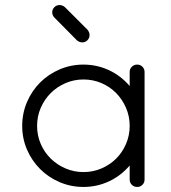

<svg xmlns="http://www.w3.org/2000/svg" viewBox="-20 -741 677 761"><path d="M553 -29Q553 -17 544.5 -8.5Q536 0 524 0Q511 0 502.5 -8.5Q494 -17 494 -29V-85Q459 -44 411.5 -22Q364 0 311 0Q261 0 216.5 -19Q172 -38 139 -71Q106 -104 87 -148Q68 -192 68 -242Q68 -292 87 -336.5Q106 -381 139 -414Q172 -447 216.5 -466Q261 -485 311 -485Q364 -485 411.5 -463Q459 -441 494 -400V-456Q494 -468 502.5 -476.5Q511 -485 524 -485Q536 -485 544.5 -476.5Q553 -468 553 -456ZM494 -242Q494 -280 479.5 -313.5Q465 -347 440.5 -372Q416 -397 382.5 -411.5Q349 -426 311 -426Q273 -426 239.5 -411.5Q206 -397 181 -372Q156 -347 141.5 -313.5Q127 -280 127 -242Q127 -204 141.5 -170.5Q156 -137 181 -112.5Q206 -88 239.5 -73.5Q273 -59 311 -59Q349 -59 382.5 -73.5Q416 -88 440.5 -112.5Q465 -137 479.5 -170.5Q494 -204 494 -242ZM335 -602Q335 -590 326.5 -581.5Q318 -573 306 -573Q295 -573 285 -581L196 -671Q187 -680 187 -692Q187 -704 195.5 -712.5Q204 -721 216 -721Q227 -721 237 -713L327 -623Q335 -613 335 -602Z"/></svg>

Font: Hanken Light
Style: Light
Weight: 300
Designer: Alfredo Marco Pradil
Foundry: Hanken Design Co.
Version: Version 2.06 2014